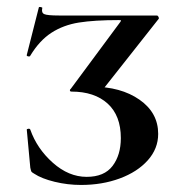

<svg xmlns="http://www.w3.org/2000/svg" viewBox="-20 -513 518 545"><path d="M77 -20Q70 -24 69 -26Q68 -28 66 -37L56 -145Q56 -147 60.5 -147.5Q65 -148 66 -145Q85 -91 130 -51Q175 -11 226 -11Q276 -11 299.5 -42Q323 -73 323 -121Q323 -185 285.5 -219Q248 -253 183 -253Q179 -253 178.5 -256Q178 -259 181 -261L321 -450Q324 -454 323.5 -455Q323 -456 317 -456Q248 -456 204 -449Q160 -442 126 -420Q92 -398 66 -355Q65 -352 60 -353Q55 -354 56 -357L90 -491Q90 -494 95.5 -493Q101 -492 100 -490Q97 -477 105.5 -473Q114 -469 147 -469H425Q428 -469 430 -465Q432 -461 430 -459L269 -255L241 -267Q323 -267 376 -230Q429 -193 429 -133Q429 -91 399.5 -58Q370 -25 320 -6.5Q270 12 210 12Q172 12 135 3Q98 -6 77 -20Z"/></svg>

Font: Cormorant Unicase SemiBold
Style: Regular
Weight: 600
Designer: Christian Thalmann (Catharsis Fonts)
Foundry: Catharsis Fonts
Version: Version 4.000